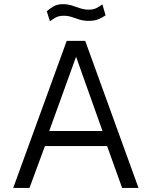

<svg xmlns="http://www.w3.org/2000/svg" viewBox="-20 -924 746 944"><path d="M45 0 308 -723H399L661 0H580.5L506.5 -206H201L125 0ZM222 -280H484L354 -645ZM499 -848.5Q486.5 -840 467 -830.8Q447.5 -821.5 416.5 -821.5Q390 -821.5 370.8 -827.8Q351.5 -834 333.5 -840.2Q315.5 -846.5 293.5 -846.5Q269 -846.5 254.5 -838.2Q240 -830 225.5 -819.5L210 -868.5Q226 -883 244.2 -893.2Q262.5 -903.5 289.5 -903.5Q313 -903.5 333.8 -896.8Q354.5 -890 374.8 -883.2Q395 -876.5 417 -876.5Q438.5 -876.5 453.5 -884Q468.5 -891.5 483.5 -902.5Z"/></svg>

Font: Public Sans Light
Style: Regular
Weight: 300
Designer: The Public Sans Project Authors: Dan O. Williams and USWDS (Libre Franklin designed by Pablo Impallari and Rodrigo Fuenz
Version: Version 1.007